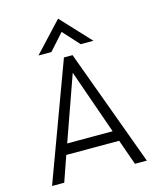

<svg xmlns="http://www.w3.org/2000/svg" viewBox="-132 -1003 896 1094"><g transform="rotate(-15 316.5 -456.0)"><path d="M37.1 0 292 -689.9H342.8L596.2 0H525.9L473.1 -149.9H161.1L108.9 0ZM183.1 -211.9H451.2L317.9 -592.8ZM154.8 -738.3 316.9 -912.1 479 -738.3H403.8L316.9 -834L231 -738.3Z"/></g></svg>

Font: Acari Sans Light
Style: Regular
Weight: 300
Designer: Alfredo Marco Pradil and Stefan Peev
Foundry: Hanken Design Co.
Version: Version 1.045;January 11, 2019;FontCreator 11.5.0.2425 64-bi